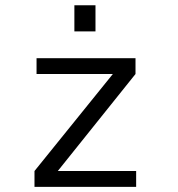

<svg xmlns="http://www.w3.org/2000/svg" viewBox="-20 -726 690 746"><path d="M114 0V-61.5L418.5 -438.5H122V-500H506.5V-438.5L204.5 -61.5H509V0ZM269 -705.5H351V-604H269Z"/></svg>

Font: Trispace Thin Light
Style: Regular
Weight: 300
Version: Version 1.210